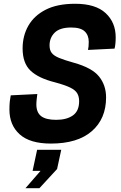

<svg xmlns="http://www.w3.org/2000/svg" viewBox="-20 -746 640 1019"><path d="M250 16Q139 16 84.5 -33Q30 -82 30 -165Q30 -190 32 -208Q34 -226 37 -240L178 -247Q177 -238 175 -221.5Q173 -205 173 -192Q173 -149 198.5 -129.5Q224 -110 278 -110Q334 -110 367 -133.5Q400 -157 400 -209Q400 -233 390 -250.5Q380 -268 352 -281.5Q324 -295 272 -309Q184 -331 142 -371Q100 -411 100 -489Q100 -556 130.5 -609.5Q161 -663 222.5 -694.5Q284 -726 379 -726Q487 -726 540.5 -676.5Q594 -627 594 -548Q594 -511 588 -488L447 -481Q451 -497 451 -524Q451 -559 429.5 -579.5Q408 -600 358 -600Q298 -600 270.5 -573Q243 -546 243 -505Q243 -480 254.5 -465Q266 -450 294 -438.5Q322 -427 372 -413Q469 -386 506 -339.5Q543 -293 543 -229Q543 -116 467.5 -50Q392 16 250 16ZM115 253 195 161H153L177 49H305L283 151L189 253Z"/></svg>

Font: Geist Mono
Style: Bold Italic
Weight: 700
Italic angle: -12°
Monospace: yes
Designer: Basement.studio, Andrés Briganti, Mateo Zaragoza
Foundry: Basement.studio, Vercel, Andrés Briganti, Guido Ferreyra, Mateo Zaragoza
Version: Version 1.500; ttfautohint (v1.8.4.7-5d5b)